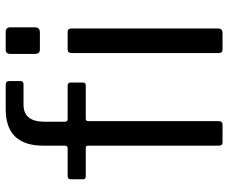

<svg xmlns="http://www.w3.org/2000/svg" viewBox="-82 -700 782 657"><g transform="rotate(-90 308.5 -371.0)"><path d="M345 -530Q355 -530 355 -520V-477Q355 -468 345 -468H231Q223 -468 223 -459V-14Q223 0 211 0H150Q139 0 139 -13V-460Q139 -468 132 -468H34Q24 -468 24 -477V-520Q24 -530 35 -530H130Q139 -530 139 -540V-613Q139 -742 264 -742H347Q360 -742 360 -730V-691Q360 -681 349 -681H279Q221 -681 221 -609V-539Q221 -530 230 -530ZM544 -644Q544 -634 540 -629.5Q536 -625 526 -625H468Q453 -625 453 -642V-726Q453 -742 467 -742H530Q536 -742 540 -738Q544 -734 544 -727ZM540 -17Q540 -7 536 -3.5Q532 0 522 0H471Q462 0 459 -3Q456 -6 456 -14V-516Q456 -530 468 -530H529Q540 -530 540 -517Z"/></g></svg>

Font: Libre Franklin
Style: Regular
Weight: 400
Designer: Pablo Impallari, Rodrigo Fuenzalida
Foundry: Impallari Type
Version: Version 1.001; ttfautohint (v1.4.1)